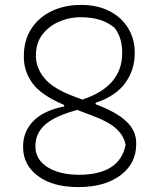

<svg xmlns="http://www.w3.org/2000/svg" viewBox="-20 -741 640 781"><path d="M310 -721Q377 -721 426 -695.5Q475 -670 501.5 -626Q528 -582 528 -528V-523Q528 -457 489.5 -403.5Q451 -350 369 -323V-317Q452 -286 493 -248Q534 -210 534 -159V-154Q534 -76 470 -28Q406 20 298 20Q195 20 134.5 -25Q74 -70 74 -142V-147Q74 -205 115 -248Q156 -291 241 -308V-314Q147 -354 112 -402.5Q77 -451 77 -508V-513Q77 -577 107 -623.5Q137 -670 189.5 -695.5Q242 -721 310 -721ZM283 -348 315 -336Q397 -363 437 -410.5Q477 -458 477 -524V-528Q477 -588 446 -628Q418 -651 384 -661Q350 -671 307 -671Q262 -671 220.5 -653Q179 -635 152.5 -600.5Q126 -566 126 -515Q126 -465 161 -422.5Q196 -380 283 -348ZM124 -147Q124 -108 148 -82Q172 -56 212 -43Q252 -30 300 -30Q467 -30 491 -152Q484 -189 453 -217.5Q422 -246 357 -270L294 -294Q201 -268 162.5 -233Q124 -198 124 -147Z"/></svg>

Font: Recursive Mn Csl St Lt
Style: Regular
Weight: 300
Monospace: yes
Version: Version 1.079;hotconv 1.0.112;makeotfexe 2.5.65598; ttfautoh